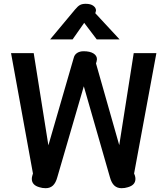

<svg xmlns="http://www.w3.org/2000/svg" viewBox="-20 -979 879 1008"><path d="M147 -40Q147 -49 150 -58L153 -68L38 -700H157L234 -216L367 -675Q371 -692 385 -701Q399 -710 419 -710Q452 -710 470.5 -698.5Q489 -687 489 -668Q489 -664 487 -656L484 -646L606 -217L682 -700H801L684 -68L688 -58Q691 -49 691 -40Q691 -7 651 4Q636 9 618 9Q595 9 580 -5Q565 -19 557 -49L420 -526L281 -49Q273 -19 258 -5Q243 9 220 9Q202 9 187 4Q147 -7 147 -40ZM374 -929Q388 -946 399.5 -952.5Q411 -959 430 -959Q456 -959 470 -948.5Q484 -938 484 -924Q484 -921 482 -915L480 -910L608 -772H488L422 -859L361 -772H243Z"/></svg>

Font: Niramit SemiBold
Style: Regular
Weight: 600
Designer: Katatrad Aksorn Co.,Ltd.
Foundry: Cadson Demak Co.,Ltd.
Version: Version 1.001; ttfautohint (v1.6)